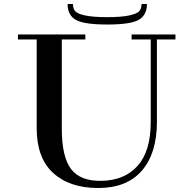

<svg xmlns="http://www.w3.org/2000/svg" viewBox="-20 -923 970 963"><path d="M767 -311Q767 -154 691.5 -67Q616 20 473 20Q329 20 246.5 -55.5Q164 -131 164 -280V-372H290V-279Q290 -136 336.5 -75Q383 -14 489 -16Q605 -18 670.5 -91.5Q736 -165 736 -311V-750H767ZM290 -750V-302H164V-750ZM186 -750V-725H70V-750ZM408 -725H267V-750H408ZM736 -750V-725H640V-750ZM860 -725H767V-750H860ZM717 -903Q717 -847 676 -823.5Q635 -800 518 -800Q401 -800 360 -823.5Q319 -847 319 -903H346Q346 -880 357 -867Q368 -854 407 -845.5Q446 -837 517 -837Q589 -837 628 -845.5Q667 -854 678.5 -867Q690 -880 690 -903Z"/></svg>

Font: Solide Mirage
Style: Mono
Weight: 400
Width: 6
Designer: Jérémy Landes
Foundry: Velvetyne Type Foundry
Version: Version 1.1